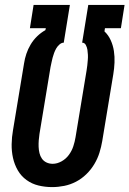

<svg xmlns="http://www.w3.org/2000/svg" viewBox="-20 -755 528 783"><path d="M193 8Q164 8 137 1.5Q110 -5 88 -21Q66 -37 52.5 -60.5Q39 -84 33 -111Q27 -138 27.5 -167Q28 -196 33 -224L78 -496Q81 -516 87.5 -535.5Q94 -555 105 -573.5Q116 -592 131.5 -607Q147 -622 165 -632L167 -640H102L117 -735H265L240 -581Q231 -581 222.5 -573.5Q214 -566 209 -557Q204 -548 200.5 -538.5Q197 -529 194.5 -519.5Q192 -510 190 -500Q188 -490 186 -481L141 -209Q139 -196 138 -182.5Q137 -169 137.5 -156Q138 -143 141 -130.5Q144 -118 151 -108Q158 -98 169.5 -92.5Q181 -87 195 -87Q213 -87 231 -97Q249 -107 261 -123.5Q273 -140 279 -158.5Q285 -177 288 -195L333 -467Q335 -478 336 -488.5Q337 -499 338 -510Q339 -521 338.5 -531.5Q338 -542 336.5 -552Q335 -562 330 -571.5Q325 -581 315 -581L340 -735H488L473 -640H408L406 -627Q422 -612 431.5 -591Q441 -570 444.5 -547Q448 -524 447 -500Q446 -476 442 -452L397 -180Q393 -156 385.5 -132Q378 -108 364.5 -85.5Q351 -63 332 -44.5Q313 -26 290 -14Q267 -2 242 3Q217 8 193 8Z"/></svg>

Font: Iosevka QP
Style: Bold Italic
Weight: 700
Italic angle: -9°
Designer: Belleve Invis
Foundry: Belleve Invis
Version: Version 20.0.0; ttfautohint (v1.8.4)